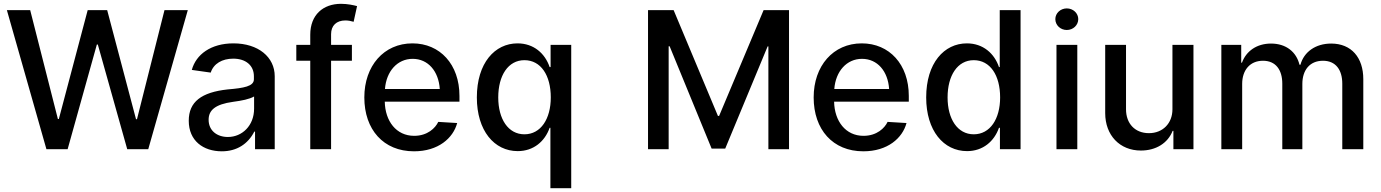

<svg xmlns="http://www.w3.org/2000/svg" viewBox="-20 -781 7228 1005"><path d="M223 0H334L487 -548H492L646 0H756L963 -728H841L697 -157H692L541 -728H439L288 -158H283L138 -728H16Z M1141 11C1219 11 1278 -27 1311 -92H1315V0H1418V-382C1418 -482 1332 -554 1202 -554C1084 -554 1006 -496 984 -415L1083 -401C1098 -448 1143 -474 1201 -474C1267 -474 1309 -438 1309 -382V-366C1309 -329 1256 -320 1172 -313C1034 -298 968 -248 968 -149C968 -44 1044 11 1141 11ZM1072 -154C1072 -204 1106 -235 1200 -248C1246 -254 1286 -262 1310 -276V-212C1310 -123 1247 -64 1173 -64C1115 -64 1072 -98 1072 -154Z M1604 -599V-546H1531V-463H1604V0H1713V-463H1822V-546H1713V-602C1713 -647 1741 -674 1788 -674C1802 -674 1818 -671 1831 -667L1849 -749C1831 -754 1799 -761 1765 -761C1672 -761 1604 -704 1604 -599Z M2147 11C2274 11 2352 -58 2373 -137L2274 -143C2259 -111 2218 -70 2148 -70C2054 -70 1996 -147 1994 -249H2385V-279C2385 -444 2283 -554 2139 -554C1989 -554 1887 -436 1887 -271C1887 -103 1987 11 2147 11ZM1995 -315C2002 -408 2060 -473 2140 -473C2221 -473 2276 -408 2282 -315Z M2970 204V-546H2862V-430H2857C2833 -501 2774 -554 2689 -554C2570 -554 2476 -451 2476 -271C2476 -97 2567 10 2690 10C2773 10 2832 -41 2857 -112H2861V204ZM2588 -271C2588 -386 2640 -466 2725 -466C2811 -466 2863 -387 2863 -271C2863 -159 2811 -78 2725 -78C2640 -78 2588 -158 2588 -271Z M3372 -728V0H3480V-539H3485L3705 -3H3776L3998 -538H4002V0H4110V-728H3977L3744 -174H3738L3506 -728Z M4499 11C4626 11 4704 -58 4725 -137L4626 -143C4611 -111 4570 -70 4500 -70C4406 -70 4348 -147 4346 -249H4737V-279C4737 -444 4635 -554 4491 -554C4341 -554 4239 -436 4239 -271C4239 -103 4339 11 4499 11ZM4347 -315C4354 -408 4412 -473 4492 -473C4573 -473 4628 -408 4634 -315Z M5042 10C5125 10 5184 -41 5209 -112H5214V0H5322V-728H5213V-430H5209C5185 -501 5126 -554 5041 -554C4922 -554 4828 -451 4828 -271C4828 -97 4919 10 5042 10ZM4940 -271C4940 -386 4992 -466 5077 -466C5163 -466 5215 -387 5215 -271C5215 -159 5163 -78 5077 -78C4992 -78 4940 -158 4940 -271Z M5510 0H5619V-546H5510ZM5504 -681C5504 -649 5531 -624 5564 -624C5597 -624 5624 -649 5624 -681C5624 -712 5597 -737 5564 -737C5531 -737 5504 -712 5504 -681Z M6117 -209C6117 -135 6066 -84 5994 -84C5921 -84 5874 -134 5874 -209V-546H5765V-189C5765 -73 5841 7 5952 7C6031 7 6093 -32 6118 -96H6122V0H6227V-546H6117Z M6373 0H6482V-342C6482 -413 6522 -463 6591 -463C6658 -463 6692 -415 6692 -343V0H6797V-342C6797 -413 6835 -463 6905 -463C6972 -463 7006 -415 7006 -343V0H7116V-367C7116 -479 7054 -553 6948 -553C6866 -553 6805 -509 6787 -442H6782C6766 -509 6712 -553 6633 -553C6559 -553 6503 -514 6481 -453H6477V-546H6373Z"/></svg>

Font: Wafeq Medium
Style: Regular
Weight: 500
Designer: Rasmus Andersson & Azza Alameddine
Foundry: Google & TypeTogether
Version: Version 3.000;January 28, 2025;FontCreator 15.0.0.3014 64-bi